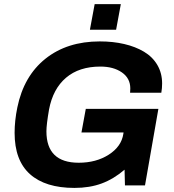

<svg xmlns="http://www.w3.org/2000/svg" viewBox="-20 -899 842 931"><path d="M416 -754.9 439 -878.9H565.9L543 -754.9ZM340.8 12.2Q200.2 12.2 125.5 -54.4Q50.8 -121.1 50.8 -254.9Q50.8 -313.5 64 -377.9Q95.2 -530.3 200.4 -614.3Q305.7 -698.2 463.9 -698.2Q528.3 -698.2 582.5 -685.5Q636.7 -672.9 678.2 -648.2Q719.7 -623.5 742.9 -584Q766.1 -544.4 766.1 -494.1Q766.1 -470.7 762.2 -449.2H610.8Q611.8 -457 611.8 -470.2Q611.8 -519.5 571 -547.9Q530.3 -576.2 466.8 -576.2Q363.8 -576.2 300.3 -522.2Q236.8 -468.3 217.8 -368.2Q205.1 -294.9 205.1 -262.2Q205.1 -109.9 361.8 -109.9Q446.3 -109.9 507.6 -149.2Q568.8 -188.5 578.1 -250L579.1 -256.8H375L396 -371.1H748L683.1 0H585.9L584 -76.2Q531.7 -31.2 473.4 -9.5Q415 12.2 340.8 12.2Z"/></svg>

Font: Archivo
Style: Bold Italic
Weight: 700
Italic angle: -10°
Designer: Hector Gatti
Foundry: Omnibus-Type
Version: Version 2.001